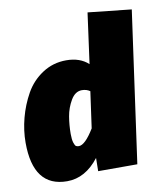

<svg xmlns="http://www.w3.org/2000/svg" viewBox="-87 -839 796 932"><g transform="rotate(-10 311.0 -373.0)"><path d="M408 -768 622 -745 518 0H325L326 -65Q259 22 169 22Q2 22 2 -197Q2 -257 18 -318Q34 -379 64.5 -433.5Q95 -488 147.5 -522.5Q200 -557 265 -557Q333 -557 374 -519ZM315 -401Q282 -401 260.5 -364.5Q239 -328 232 -286Q225 -244 225 -201Q225 -173 230 -157.5Q235 -142 240.5 -139Q246 -136 254 -136Q285 -136 330 -210L355 -389Q338 -401 315 -401Z"/></g></svg>

Font: Fira Sans Ultra
Style: Italic
Weight: 950
Italic angle: -8°
Designer: Carrois Corporate & Edenspiekermann AG
Foundry: Carrois Corporate GbR & Edenspiekermann AG
Version: Version 4.203;PS 004.203;hotconv 1.0.88;makeotf.lib2.5.64775